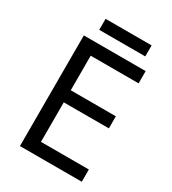

<svg xmlns="http://www.w3.org/2000/svg" viewBox="-204 -964 964 1073"><g transform="rotate(30 278.0 -427.5)"><path d="M496 0H97V-714H496V-635H187V-412H478V-334H187V-79H496ZM453 -855V-784H156V-855Z"/></g></svg>

Font: Noto Sans Telugu
Style: Regular
Weight: 400
Designer: Jelle Bosma - Monotype Design Team
Foundry: Monotype Imaging Inc.
Version: Version 2.003